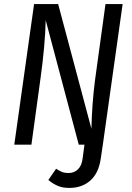

<svg xmlns="http://www.w3.org/2000/svg" viewBox="-20 -709 648 941"><path d="M217 173 255 118Q272 129 284.5 134Q297 139 316 139Q344 139 362.5 120.5Q381 102 385 67L394 0H484L474 67Q464 139 423 175.5Q382 212 320 212Q285 212 261 201Q237 190 217 173ZM484 0H366L204 -610Q201 -484 178 -321L134 0H50L147 -689H265L428 -78Q431 -201 445 -311L497 -689H581Z"/></svg>

Font: Fira Sans Condensed
Style: Italic
Weight: 400
Width: 3
Italic angle: -8°
Designer: bBox Type GmbH & Carrois Corporate GbR & Edenspiekermann AG
Foundry: bBox Type GmbH & Carrois Corporate GbR & Edenspiekermann AG
Version: Version 4.301